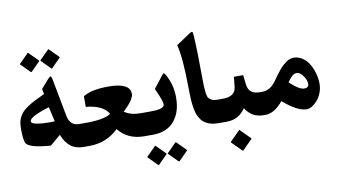

<svg xmlns="http://www.w3.org/2000/svg" viewBox="-95 -1016 2603 1484"><g transform="rotate(-10 1207.0 -274.0)"><path d="M359.4 -788.6 429.2 -718.8Q431.6 -716.8 431.6 -715.8Q431.6 -714.8 428.7 -710.9L359.9 -641.6Q356 -637.7 352.1 -641.6L283.7 -710.4Q279.8 -714.4 279.5 -715.3Q279.3 -716.3 282.2 -719.2L351.6 -788.6Q355 -791.5 356 -791.3Q356.9 -791 359.4 -788.6ZM198.7 -788.6 268.6 -718.8Q270.5 -716.8 270.8 -715.8Q271 -714.8 268.1 -710.9L199.2 -641.6Q195.3 -637.7 191.4 -641.6L123 -710.4Q119.1 -714.4 118.9 -715.3Q118.7 -716.3 121.6 -719.2L190.9 -788.6Q192.9 -790.5 194.1 -791Q195.3 -791.5 196 -791Q196.8 -790.5 198.7 -788.6ZM267.6 -232.9Q280.3 -232.9 307.6 -233.9L281.7 -349.6Q125 -301.3 125 -266.1Q125 -248 167 -240.5Q209 -232.9 267.6 -232.9ZM509.3 0H493.7Q432.1 0 392.6 -30.8Q353 -61.5 328.1 -124L245.6 -54.2Q67.9 -67.4 52.2 -112.8Q40.5 -143.6 40.5 -221.7Q40.5 -251.5 44.7 -273.7Q48.8 -295.9 60.1 -316.2Q71.3 -336.4 86.4 -352.3Q101.6 -368.2 128.4 -385.7Q155.3 -403.3 185.5 -418.9Q215.8 -434.6 262.7 -456.1L254.4 -496.6L314.5 -565.4Q330.6 -583 336.7 -581.1Q342.8 -579.1 348.1 -551.8L403.3 -259.8Q418 -180.2 491.7 -180.2H509.3Q521.5 -180.2 521.5 -115.7V-69.3Q521.5 0 509.3 0Z M761.2 -426.8Q931.6 -426.8 931.6 -340.3Q931.6 -295.4 845.7 -214.8Q895 -180.2 970.7 -180.2H990.2Q1002.4 -180.2 1002.4 -115.7V-69.3Q1002.4 0 990.2 0H969.2Q840.3 0 767.6 -91.8Q673.3 0 539.6 0H504.4Q477.5 0 477.5 -75.2V-109.4Q477.5 -180.2 504.4 -180.2H538.6Q689.5 -180.2 738.8 -216.8Q696.8 -289.6 563 -302.2V-385.7Q629.4 -426.8 761.2 -426.8Z M1204.1 89.8 1273.9 159.7Q1276.4 161.6 1276.4 162.6Q1276.4 163.6 1273.4 167.5L1204.6 236.8Q1200.7 240.7 1196.8 236.8L1128.4 168Q1124.5 164.1 1124.3 163.1Q1124 162.1 1127 159.2L1196.3 89.8Q1199.7 86.9 1200.7 87.2Q1201.7 87.4 1204.1 89.8ZM1043.5 89.8 1113.3 159.7Q1115.2 161.6 1115.5 162.6Q1115.7 163.6 1112.8 167.5L1043.9 236.8Q1040 240.7 1036.1 236.8L967.8 168Q963.9 164.1 963.6 163.1Q963.4 162.1 966.3 159.2L1035.6 89.8Q1037.6 87.9 1038.8 87.4Q1040 86.9 1040.8 87.4Q1041.5 87.9 1043.5 89.8ZM1263.2 -252.4Q1263.2 -137.2 1204.8 -68.6Q1146.5 0 1038.1 0H985.4Q958.5 0 958.5 -75.2V-109.4Q958.5 -180.2 985.4 -180.2H1044.9Q1070.8 -180.2 1089.4 -181.6Q1107.9 -183.1 1124.8 -187Q1141.6 -190.9 1150.4 -198.7Q1159.2 -206.5 1159.2 -218.8Q1159.2 -244.1 1117.2 -336.9Q1116.7 -338.9 1116.2 -340.1Q1115.7 -341.3 1114.7 -343Q1113.8 -344.7 1113.3 -346.2L1187.5 -440.9Q1196.8 -453.1 1201.2 -453.1Q1205.6 -453.1 1213.4 -440.4Q1263.2 -357.9 1263.2 -252.4Z M1488.8 -374Q1489.3 -321.3 1490.2 -297.6Q1491.2 -273.9 1495.1 -245.1Q1499 -216.3 1507.8 -205.8Q1516.6 -195.3 1532 -187.7Q1547.4 -180.2 1571.8 -180.2H1581.5Q1593.8 -180.2 1593.8 -115.7V-69.3Q1593.8 0 1581.5 0H1555.2Q1529.3 0 1507.8 -3.7Q1486.3 -7.3 1469.5 -15.1Q1452.6 -22.9 1439.2 -32.7Q1425.8 -42.5 1415.8 -57.9Q1405.8 -73.2 1398.4 -87.9Q1391.1 -102.5 1386.2 -124.3Q1381.3 -146 1378.4 -165Q1375.5 -184.1 1373.8 -211.4Q1372.1 -238.8 1371.6 -261Q1371.1 -283.2 1370.6 -315.4Q1369.1 -537.6 1342.3 -649.4L1453.1 -723.1Q1468.8 -733.9 1473.9 -730Q1479 -726.1 1480.5 -702.1Q1487.8 -584.5 1488.8 -374Z M1576.7 0Q1549.8 0 1549.8 -75.2V-109.4Q1549.8 -180.2 1576.7 -180.2H1618.7Q1714.8 -180.2 1722.7 -254.4L1731 -332.5H1803.7L1812.5 -255.9Q1821.8 -180.2 1908.2 -180.2H1917.5Q1929.7 -180.2 1929.7 -115.7V-69.3Q1929.7 0 1917.5 0H1907.2Q1813.5 0 1764.6 -80.1Q1711.4 0 1616.2 0ZM1704.6 82.5 1779.8 157.7Q1782.2 159.7 1782.2 160.9Q1782.2 162.1 1779.3 165.5L1705.1 240.2Q1701.2 244.6 1697.3 240.2L1623.5 166.5Q1619.6 162.6 1619.4 161.4Q1619.1 160.2 1622.1 157.2L1696.8 82.5Q1698.2 81.1 1699.2 80.3Q1700.2 79.6 1701.2 79.8Q1702.1 80.1 1702.6 80.6Q1703.1 81.1 1704.6 82.5Z M1912.6 0Q1885.7 0 1885.7 -75.2V-109.4Q1885.7 -180.2 1912.6 -180.2H1927.2Q1990.2 -180.2 2036.1 -245.1Q2055.2 -272 2064.9 -285.4Q2074.7 -298.8 2091.8 -320.1Q2108.9 -341.3 2120.8 -352.3Q2132.8 -363.3 2148.7 -375.2Q2164.6 -387.2 2180.2 -392.3Q2195.8 -397.5 2212.4 -397.5Q2247.6 -397.5 2278.3 -376.7Q2309.1 -356 2329.6 -322.8Q2350.1 -289.6 2361.8 -247.8Q2373.5 -206.1 2373.5 -164.1Q2373.5 -127.4 2360.1 -93.5Q2346.7 -59.6 2326.9 -36.9Q2307.1 -14.2 2284.7 -0.7Q2262.2 12.7 2243.7 12.7Q2169.9 12.7 2059.6 -83.5Q1990.2 0 1921.4 0ZM2251.5 -148.4Q2267.1 -148.4 2277.1 -156Q2287.1 -163.6 2287.1 -177.7Q2287.1 -209.5 2262.9 -243.2Q2238.8 -276.9 2212.9 -276.9Q2193.4 -276.9 2175.8 -260.7Q2158.2 -244.6 2139.2 -216.8Q2211.9 -148.4 2251.5 -148.4Z"/></g></svg>

Font: Sahel FD-WOL
Style: Bold-FD-WOL
Weight: 700
Foundry: Saber Rastikerdar (saber.rastikerdar@gmail.com)
Version: Version 2.0.2